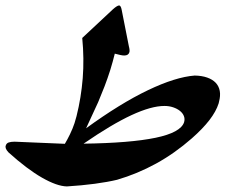

<svg xmlns="http://www.w3.org/2000/svg" viewBox="-50 -750 877 706"><path d="M627 -300.8Q630.4 -313 626 -323.7Q621.6 -334.5 611.3 -342.5Q601.1 -350.6 586.4 -355.5Q571.8 -360.4 554.7 -360.4Q506.3 -360.4 433.6 -326.7Q360.8 -293 257.3 -221.7Q429.2 -224.1 522 -243.4Q614.7 -262.7 627 -300.8ZM755.4 -376Q754.9 -373.5 753.9 -369.6Q744.6 -340.3 720 -308.3Q695.3 -276.4 655.3 -241.2Q592.3 -186 523.7 -148.4Q455.1 -110.8 380.4 -88.9Q345.7 -80.6 298.1 -74.2Q250.5 -67.9 195.8 -64.5Q159.2 -65.4 104.5 -96.7Q49.8 -127.9 -19 -189.9Q-32.7 -204.6 -28.8 -214.8Q-26.4 -223.1 -18.1 -226.1Q-9.8 -229 3.9 -229Q49.3 -227.1 95.9 -225.1Q142.6 -223.1 188.5 -221.2Q197.3 -235.8 207.3 -256.3Q217.3 -276.9 224.1 -297.4Q225.6 -302.7 227.5 -309.3Q229.5 -315.9 231.4 -322.8Q248.5 -391.1 254.2 -462.6Q259.8 -534.2 252.4 -610.4L365.2 -715.8Q379.9 -729 387.7 -730Q394.5 -730 397.5 -713.4L423.8 -580.1Q425.8 -572.8 426.3 -566.9Q426.8 -561 425.8 -558.1Q422.4 -545.9 406.7 -545.9Q400.4 -545.9 391.8 -547.9Q383.3 -549.8 372.1 -552.7Q368.7 -538.6 364.3 -522.9Q359.9 -507.3 355.5 -492.7Q345.7 -461.9 334.5 -432.6Q323.2 -403.3 311 -374.5L266.6 -278.3Q392.1 -369.6 493.7 -418.2Q595.2 -466.8 666 -472.2Q692.4 -471.7 711.9 -464.8Q731.4 -458 743.2 -445.6Q754.9 -433.1 758.1 -415.5Q761.2 -397.9 755.4 -376Z"/></svg>

Font: XB Zar
Style: Bold Italic
Weight: 700
Italic angle: -12°
Designer: Behnam
Foundry: Irmug
Version: Version 8.005 2009